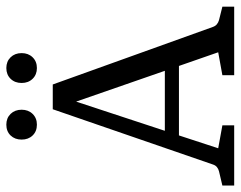

<svg xmlns="http://www.w3.org/2000/svg" viewBox="-96 -660 756 603"><g transform="rotate(-90 281.5 -358.0)"><path d="M361.1 -217.8 264.4 -496.4 172.7 -217.8ZM189.8 -37.1V0H0.7V-37.1L45.1 -47.6Q53.1 -49.5 58.7 -54.2Q64.4 -58.9 66.9 -66.9L240.4 -569.8H318.2L498.9 -66.9Q501.8 -58.9 507.3 -54.4Q512.7 -49.8 520.7 -47.6L562.5 -37.1V0H347.3V-37.1L419.3 -50.2L376.4 -173.5H158.2L117.8 -50.2ZM416.7 -667.6Q416.7 -646.5 403.6 -633.1Q390.5 -619.6 369.8 -619.6Q349.1 -619.6 336 -633.1Q322.9 -646.5 322.9 -667.6Q322.9 -688.7 336 -702.2Q349.1 -715.6 369.8 -715.6Q390.5 -715.6 403.6 -702.2Q416.7 -688.7 416.7 -667.6ZM238.9 -667.6Q238.9 -646.5 225.8 -633.1Q212.7 -619.6 192 -619.6Q170.9 -619.6 158 -633.1Q145.1 -646.5 145.1 -667.6Q145.1 -688.7 158 -702.2Q170.9 -715.6 192 -715.6Q212.7 -715.6 225.8 -702.2Q238.9 -688.7 238.9 -667.6Z"/></g></svg>

Font: Rasa
Style: Regular
Weight: 400
Version: Version 1.000;PS 1.000;hotconv 1.0.88;makeotf.lib2.5.647800;